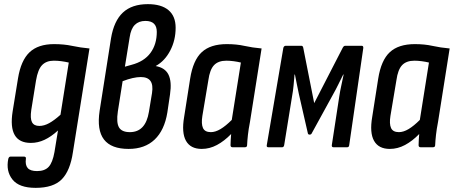

<svg xmlns="http://www.w3.org/2000/svg" viewBox="-20 -711 2196 927"><path d="M241 -498Q289 -498 328.5 -489.5Q368 -481 412 -477L332 24Q319 113 278.5 154.5Q238 196 152 196Q72 196 40 155.5Q8 115 20 56Q23 45 31 45H95Q107 45 105 56Q101 85 113.5 100Q126 115 159 115Q196 115 215 94.5Q234 74 243 23L260 -81Q227 -51 195 -36Q163 -21 129 -21Q73 -21 51 -59Q29 -97 41 -173L67 -333Q81 -419 122.5 -458.5Q164 -498 241 -498ZM170 -103Q193 -103 217.5 -116.5Q242 -130 272 -157L312 -409Q295 -413 276.5 -415.5Q258 -418 240 -418Q204 -418 183.5 -397Q163 -376 154 -323L131 -180Q125 -139 134.5 -121Q144 -103 170 -103Z M601 8Q517 8 482 -37.5Q447 -83 461 -176L516 -526Q530 -610 573.5 -650.5Q617 -691 694 -691Q759 -691 793.5 -662Q828 -633 828 -577Q828 -517 802 -467Q776 -417 733 -393L732 -392Q777 -384 793.5 -350.5Q810 -317 801 -256L788 -168Q774 -82 726.5 -37Q679 8 601 8ZM607 -73Q683 -73 699 -171L714 -262Q720 -301 706.5 -320Q693 -339 660 -339Q642 -339 620 -334Q598 -329 572 -319L549 -173Q541 -119 554.5 -96Q568 -73 607 -73ZM583 -389 615 -398Q676 -414 706.5 -455.5Q737 -497 737 -557Q737 -610 682 -610Q650 -610 631 -591Q612 -572 606 -531Z M954 8Q900 8 878 -31Q856 -70 869 -146L898 -331Q912 -420 954 -459Q996 -498 1075 -498Q1122 -498 1160 -489.5Q1198 -481 1243 -477L1187 -123Q1180 -87 1177 -59.5Q1174 -32 1173 -10Q1173 0 1162 0H1103Q1093 0 1093 -10Q1093 -23 1094 -36.5Q1095 -50 1096 -64Q1063 -30 1027.5 -11Q992 8 954 8ZM998 -73Q1020 -73 1045 -88Q1070 -103 1099 -132L1143 -409Q1127 -413 1108 -415.5Q1089 -418 1073 -418Q1034 -418 1013.5 -396.5Q993 -375 986 -324L957 -151Q951 -113 960 -93Q969 -73 998 -73Z M1276 0Q1266 0 1268 -10L1348 -480Q1351 -490 1360 -490H1435Q1442 -490 1444 -481L1497 -213L1635 -481Q1640 -490 1647 -490H1726Q1735 -490 1734 -479L1666 -10Q1665 0 1656 0H1590Q1581 0 1582 -10L1618 -245Q1622 -272 1628 -298.5Q1634 -325 1639 -351H1637Q1625 -327 1613 -302.5Q1601 -278 1588 -255L1486 -69Q1483 -61 1475 -61Q1467 -61 1466 -69L1423 -257Q1418 -279 1413.5 -303Q1409 -327 1404 -351H1402Q1400 -326 1397.5 -299Q1395 -272 1390 -245L1352 -10Q1350 0 1342 0Z M1862 8Q1808 8 1786 -31Q1764 -70 1777 -146L1806 -331Q1820 -420 1862 -459Q1904 -498 1983 -498Q2030 -498 2068 -489.5Q2106 -481 2151 -477L2095 -123Q2088 -87 2085 -59.5Q2082 -32 2081 -10Q2081 0 2070 0H2011Q2001 0 2001 -10Q2001 -23 2002 -36.5Q2003 -50 2004 -64Q1971 -30 1935.5 -11Q1900 8 1862 8ZM1906 -73Q1928 -73 1953 -88Q1978 -103 2007 -132L2051 -409Q2035 -413 2016 -415.5Q1997 -418 1981 -418Q1942 -418 1921.5 -396.5Q1901 -375 1894 -324L1865 -151Q1859 -113 1868 -93Q1877 -73 1906 -73Z"/></svg>

Font: Sofia Sans Condensed SemiBold
Style: Italic
Weight: 600
Italic angle: -9°
Version: Version 4.100